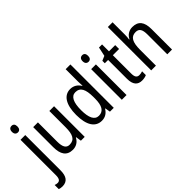

<svg xmlns="http://www.w3.org/2000/svg" viewBox="-73 -1449 2379 2379"><g transform="rotate(-45 1116.0 -260.0)"><path d="M65 -681C65 -644 84 -624 114 -624C143 -624 161 -644 161 -681C161 -719 144 -738 114 -738C84 -738 65 -719 65 -681ZM32 240C114 239 154 187 154 81V-537H71V83C71 143 53 167 19 167C3 167 -11 164 -26 158V230C-10 236 8 240 32 240Z M659 -537H576V-253C576 -126 546 -63 458 -63C402 -63 376 -106 376 -199V-537H293V-186C293 -62 337 10 444 10C500 10 549 -18 576 -72H581L592 0H659Z M952 10C1013 10 1055 -20 1085 -69H1089L1101 0H1168V-760H1085V-543C1085 -523 1086 -494 1088 -468H1084C1055 -517 1009 -547 950 -547C841 -547 776 -448 776 -268C776 -86 840 10 952 10ZM969 -60C896 -60 861 -132 861 -267C861 -399 895 -474 968 -474C1052 -474 1085 -408 1085 -272V-246C1085 -122 1049 -60 969 -60Z M1352 -738C1322 -738 1303 -719 1303 -681C1303 -644 1322 -624 1352 -624C1381 -624 1399 -644 1399 -681C1399 -719 1382 -738 1352 -738ZM1392 -537H1309V0H1392Z M1680 -62C1638 -62 1621 -90 1621 -148V-469H1730V-537H1621V-658H1567L1541 -538L1480 -512V-469H1538V-140C1538 -34 1582 10 1657 10C1687 10 1716 4 1736 -6V-72C1720 -66 1699 -62 1680 -62Z M1907 -543V-760H1824V0H1907V-278C1907 -410 1939 -473 2023 -473C2082 -473 2106 -435 2106 -347V0H2189V-360C2189 -484 2141 -546 2038 -546C1982 -546 1932 -517 1907 -464H1901C1905 -487 1907 -515 1907 -543Z"/></g></svg>

Font: Noto Sans Malayalam Condensed
Style: Regular
Weight: 400
Width: 3
Designer: Jelle Bosma - Monotype Design Team
Foundry: Monotype Imaging Inc.
Version: Version 2.104